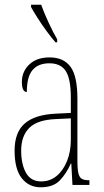

<svg xmlns="http://www.w3.org/2000/svg" viewBox="-20 -786 440 816"><path d="M153 10Q103 10 72.5 -28.5Q42 -67 42 -146Q42 -224 85.5 -261.5Q129 -299 218 -303L281 -306V-371Q281 -451 259.5 -484Q238 -517 190 -517Q143 -517 118.5 -488.5Q94 -460 94 -395Q73 -395 73 -438Q73 -482 104.5 -512Q136 -542 191 -542Q250 -542 279.5 -502.5Q309 -463 309 -366V-103Q309 -66 313.5 -48.5Q318 -31 328.5 -25.5Q339 -20 358 -20H360V0H288L283 -91H281Q262 -48 234 -19Q206 10 153 10ZM155 -15Q193 -15 221 -38.5Q249 -62 265 -102Q281 -142 281 -191V-283L219 -280Q139 -277 104.5 -242.5Q70 -208 70 -146Q70 -88 90.5 -51.5Q111 -15 155 -15ZM216 -606Q200 -624 179 -652.5Q158 -681 139.5 -710Q121 -739 112 -756V-766H155Q167 -732 186.5 -690Q206 -648 223 -619V-606Z"/></svg>

Font: Noto Serif Myanmar ExtraCondensed Thin
Style: Regular
Weight: 100
Width: 2
Designer: Ben Mitchell and the Monotype Design Team
Foundry: Monotype Imaging Inc.
Version: Version 2.106; ttfautohint (v1.8.4.7-5d5b)